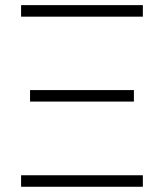

<svg xmlns="http://www.w3.org/2000/svg" viewBox="-20 -713 626 733"><path d="M60.5 0V-43.9H525.4V0ZM60.5 -649.4V-693.4H525.4V-649.4ZM94.7 -325.2V-369.1H491.2V-325.2Z"/></svg>

Font: Cascadia Code ExtraLight
Style: Regular
Weight: 200
Monospace: yes
Designer: Aaron Bell
Foundry: Saja Typeworks
Version: Version 2407.024; ttfautohint (v1.8.4)